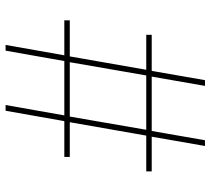

<svg xmlns="http://www.w3.org/2000/svg" viewBox="-54 -716 770 703"><g transform="rotate(90 331.5 -365.0)"><path d="M145 0 183 -215H55V-235H187L236 -515H108V-535H240L274 -730H295L261 -535H460L494 -730H515L481 -535H608V-515H477L428 -235H555V-215H424L386 0H365L403 -215H204L166 0ZM206 -222 195 -235H420L405 -222L458 -528L469 -515H244L259 -528Z"/></g></svg>

Font: M PLUS 1 Thin
Style: Regular
Weight: 100
Designer: Coji Morishita
Foundry: UNDERFOREST DESIGN
Version: Version 1.001